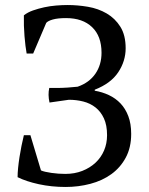

<svg xmlns="http://www.w3.org/2000/svg" viewBox="-20 -732 594 764"><path d="M241 12Q185 12 134.5 1Q84 -10 50 -27Q50 -43 52 -63.5Q54 -84 57.5 -106.5Q61 -129 65.5 -151.5Q70 -174 75 -194H101L143 -54Q149 -51 160 -48.5Q171 -46 184.5 -44Q198 -42 212.5 -41Q227 -40 240 -40Q277 -40 307.5 -52Q338 -64 360 -84.5Q382 -105 394 -133Q406 -161 406 -194Q406 -234 393.5 -261Q381 -288 360 -304.5Q339 -321 311.5 -328Q284 -335 254 -335L177 -324Q170 -355 176 -382H208Q225 -382 249 -383.5Q273 -385 289 -387Q335 -403 359.5 -438.5Q384 -474 384 -522Q384 -588 346.5 -624Q309 -660 243 -660Q210 -660 190.5 -654.5Q171 -649 164 -641L112 -519H86Q81 -546 77.5 -588Q74 -630 75 -671Q90 -683 111.5 -690.5Q133 -698 156 -703Q179 -708 203.5 -710Q228 -712 249 -712Q289 -712 330 -705Q371 -698 404.5 -678.5Q438 -659 459 -625.5Q480 -592 480 -540Q480 -489 450.5 -444.5Q421 -400 357 -375V-371Q387 -366 413.5 -353.5Q440 -341 459.5 -320.5Q479 -300 490.5 -270Q502 -240 502 -199Q502 -145 480.5 -105Q459 -65 423 -39Q387 -13 339.5 -0.5Q292 12 241 12Z"/></svg>

Font: PT Serif
Style: Regular
Weight: 400
Designer: A.Korolkova, O.Umpeleva, V.Yefimov
Foundry: ParaType Ltd
Version: Version 1.000W OFL; ttfautohint (v1.6)